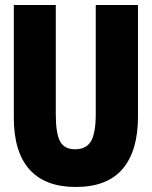

<svg xmlns="http://www.w3.org/2000/svg" viewBox="-20 -734 603 764"><path d="M281 10Q160 10 97.5 -59.5Q35 -129 35 -266V-714H202V-280Q202 -203 219 -171.5Q236 -140 279 -140Q323 -140 342 -172Q361 -204 361 -281V-714H529V-269Q529 -134 468 -62Q407 10 281 10Z"/></svg>

Font: Noto Sans Mono SemiCondensed Black
Style: Regular
Weight: 900
Width: 4
Designer: Monotype Design Team
Foundry: Monotype Imaging Inc.
Version: Version 2.014; ttfautohint (v1.8.4.7-5d5b)